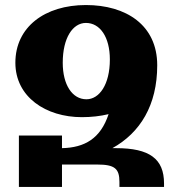

<svg xmlns="http://www.w3.org/2000/svg" viewBox="-20 -742 702 762"><path d="M366 -89C435 -89 454 -73 454 -20V0H631V-14C631 -112 573 -154 441 -154H426C536 -215 604 -324 604 -483C604 -643 480 -722 321 -722C158 -722 41 -635 41 -493C41 -357 162 -277 305 -277C342 -277 378 -281 411 -289C379 -192 316 -156 226 -154V-204H55V0H226V-89ZM323 -348C267 -348 229 -405 229 -493C229 -592 269 -651 321 -651C377 -651 416 -595 416 -506C416 -406 374 -348 323 -348Z"/></svg>

Font: Noto Serif Armenian Extra
Style: Regular
Weight: 800
Designer: Monotype Design Team
Foundry: Monotype Imaging Inc.
Version: Version 1.901